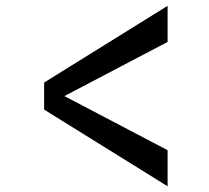

<svg xmlns="http://www.w3.org/2000/svg" viewBox="-20 -739 724 665"><path d="M132.8 -359.4V-453.1L560.5 -718.8V-593.8L203.1 -406.2L560.5 -218.8V-93.8Z"/></svg>

Font: Michroma+
Style: Regular
Weight: 400
Designer: beogot
Foundry: beogot
Version: Version